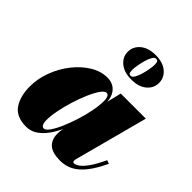

<svg xmlns="http://www.w3.org/2000/svg" viewBox="-203 -859 998 998"><g transform="rotate(45 296.0 -360.0)"><path d="M152 10Q79.5 10 48.5 -34.8Q17.5 -79.5 17.5 -152.5Q17.5 -210 38.8 -266.2Q60 -322.5 96.2 -368.5Q132.5 -414.5 177.8 -442.2Q223 -470 271 -470Q296.5 -470 316.5 -458.5Q336.5 -447 348 -423.5Q359.5 -400 359.5 -363.5Q359.5 -348 354.5 -314.5Q349.5 -281 338.8 -238.8Q328 -196.5 311.5 -153Q295 -109.5 272 -72.5Q249 -35.5 219 -12.8Q189 10 152 10ZM223.5 -48.5Q236 -48.5 252 -71Q268 -93.5 284 -130.2Q300 -167 313.8 -210.2Q327.5 -253.5 335.8 -295.8Q344 -338 344 -371Q344 -383.5 341.5 -392.5Q339 -401.5 334.8 -406.2Q330.5 -411 324 -411Q310.5 -411 294.2 -388Q278 -365 261.8 -327.8Q245.5 -290.5 232 -247Q218.5 -203.5 210.2 -161.8Q202 -120 202 -88.5Q202 -71.5 207.2 -60Q212.5 -48.5 223.5 -48.5ZM402 10Q344.5 10 318.5 -13.2Q292.5 -36.5 292.5 -79.5Q292.5 -90 293.2 -97.5Q294 -105 295 -110L311 -184L337 -265.5L350.5 -346.5L378 -460H562.5L455 -55.5Q453 -48 453 -41Q453 -37 455.5 -34Q458 -31 463 -31Q471.5 -31 487.2 -40.8Q503 -50.5 524.8 -79.5Q546.5 -108.5 573 -165L592.5 -158.5Q566 -101 537.2 -63.8Q508.5 -26.5 475.5 -8.2Q442.5 10 402 10ZM365.5 -550Q312 -550 281 -575.8Q250 -601.5 250 -639.5Q250 -678 281 -704Q312 -730 365.5 -730Q419 -730 449.5 -704Q480 -678 480 -639.5Q480 -601.5 449.5 -575.8Q419 -550 365.5 -550ZM349.5 -561.5Q360 -561.5 368.5 -576.5Q377 -591.5 383.5 -613.5Q390 -635.5 393.5 -656.5Q397 -677.5 397 -689.5Q397 -698.5 395 -708.2Q393 -718 380 -718Q369.5 -718 361 -703Q352.5 -688 346.2 -666Q340 -644 336.5 -623Q333 -602 333 -590Q333 -581 335 -571.2Q337 -561.5 349.5 -561.5Z"/></g></svg>

Font: Bodoni Moda Black
Style: Italic
Weight: 900
Italic angle: -13°
Version: Version 2.005